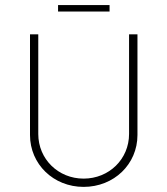

<svg xmlns="http://www.w3.org/2000/svg" viewBox="-20 -731 662 759"><path d="M209.5 -685.5H413.1V-710.9H209.5ZM310.5 7.8C430.7 7.8 523.4 -82 523.4 -197.3V-595.2H490.2V-201.2C490.2 -102.5 411.6 -24.9 310.5 -24.9C210 -24.9 131.3 -102.5 131.3 -201.2V-595.2H98.6V-197.3C98.6 -82 191.4 7.8 310.5 7.8Z"/></svg>

Font: Now ExtraLight
Style: Regular
Weight: 200
Designer: Alfredo Marco Pradil
Foundry: Alfredo Marco Pradil
Version: Version 1.200;hotconv 1.0.109;makeotfexe 2.5.65596